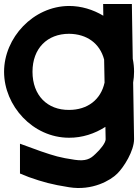

<svg xmlns="http://www.w3.org/2000/svg" viewBox="-32 -643 700 966"><path d="M-11.5 -282C-11.5 -453 135 -612 315.5 -613C377 -613 436.3 -594.7 487.8 -563.9L486.9 -623H631.5L632.5 -554L635.9 -347.4C640.3 -325.9 642.6 -304 642.5 -282C642.5 -263.7 640.9 -245.6 637.9 -227.7L642.5 56V57C642.5 116 591.5 198 557.5 231C524.5 264 432.8 318 315.5 299C227 285 184.4 273 113.1 248L68.5 230V80L172.9 118C240.8 141 268.3 150 344.2 161C398.3 169 422.5 157 446.6 133L447.8 132C474.2 108 499.5 75 499.5 58L498.3 -4.8C444.6 29.7 381.5 50.4 315.5 50C132.6 50 -11.5 -111 -11.5 -282ZM131.5 -282C131.5 -163 206.2 -89 315.5 -90C407.8 -90 475.2 -141 494.1 -227.3L491.9 -343.5C470.5 -424.6 405.1 -472.2 315.5 -473C206.2 -473 131.5 -400 131.5 -282Z"/></svg>

Font: Nordica Plus
Style: NordicaClassicRgExt
Weight: 500
Version: Version 1.01